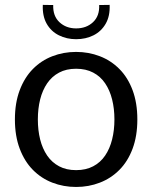

<svg xmlns="http://www.w3.org/2000/svg" viewBox="-20 -739 609 770"><path d="M285.2 10.8Q234.6 10.8 190 -6.5Q145.4 -23.7 111.9 -57.7Q78.4 -91.6 59.1 -142.6Q39.8 -193.6 39.8 -260Q39.8 -326.4 59.1 -377.4Q78.4 -428.4 111.9 -462.3Q145.4 -496.3 190 -513.5Q234.6 -530.8 285.2 -530.8Q335.8 -530.8 380.4 -513.5Q425.1 -496.3 458.8 -462.3Q492.6 -428.4 511.7 -377.4Q530.8 -326.4 530.8 -260Q530.8 -193.6 511.7 -142.6Q492.6 -91.6 458.8 -57.7Q425.1 -23.7 380.4 -6.5Q335.8 10.8 285.2 10.8ZM285.2 -56.7Q324.5 -56.7 353.7 -72.1Q382.9 -87.4 401.6 -115.1Q420.4 -142.8 429.6 -179.8Q438.9 -216.8 438.9 -260Q438.9 -303.2 429.6 -340.2Q420.4 -377.2 401.6 -404.9Q382.9 -432.6 353.7 -447.9Q324.5 -463.3 285.2 -463.3Q245.9 -463.3 217.1 -447.9Q188.2 -432.6 169.2 -404.9Q150.3 -377.2 141 -340.2Q131.8 -303.2 131.8 -260Q131.8 -216.8 141 -179.8Q150.3 -142.8 169.2 -115.1Q188.2 -87.4 217.1 -72.1Q245.9 -56.7 285.2 -56.7ZM285.2 -581.8Q247.6 -581.8 216.2 -597.4Q184.8 -613 167.2 -643.9Q149.7 -674.9 151.7 -719.4L193.4 -718.8Q191.8 -675 218.4 -650Q245.1 -625.1 285.2 -625.1Q326.4 -625.1 353 -650Q379.7 -675 377.7 -718.8L419.7 -719.4Q421.7 -674.9 403.9 -643.9Q386.1 -613 355 -597.4Q323.9 -581.8 285.2 -581.8Z"/></svg>

Font: Murecho Thin
Style: Regular
Weight: 100
Designer: Neil Summerour
Foundry: Positype
Version: Version 1.010